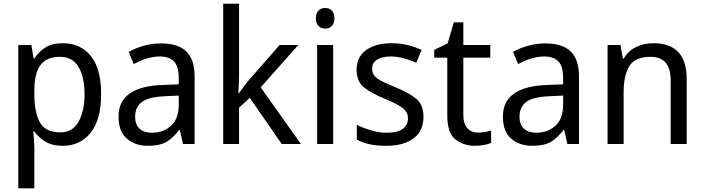

<svg xmlns="http://www.w3.org/2000/svg" viewBox="-20 -780 3816 1040"><path d="M321.8 -545.9C281.2 -545.9 249 -538.1 224.6 -522C200.2 -505.9 180.7 -486.3 166 -462.9H162.1L149.9 -536.1H79.1V240.2H166V20C166 -3.4 162.6 -46.9 160.2 -67.9H166C180.7 -46.9 200.2 -28.3 225.1 -13.2C250 2 281.7 9.8 320.8 9.8C382.8 9.8 433.1 -13.7 471.2 -61C508.8 -108.4 527.8 -177.7 527.8 -269C527.8 -361.8 509.3 -431.2 471.7 -477.1C434.1 -522.9 383.8 -545.9 321.8 -545.9ZM305.2 -472.2C350.6 -472.2 383.8 -453.6 405.8 -417C427.2 -380.4 438 -331.1 438 -270C438 -210 427.2 -160.6 406.2 -121.6C384.8 -82.5 351.6 -63 307.1 -63C252.9 -63 216.3 -81.1 196.3 -116.7C176.3 -152.3 166 -203.1 166 -269V-286.1C166 -411.1 205.1 -472.2 305.2 -472.2Z M851.1 -544.9C784.7 -544.9 722.2 -524.4 677.2 -499L704.1 -433.1C745.1 -454.6 793.9 -474.1 846.2 -474.1C878.9 -474.1 903.8 -465.3 921.9 -448.2C939.5 -430.7 948.2 -399.4 948.2 -355V-323.2L863.3 -319.8C699.2 -314.5 622.1 -255.9 622.1 -148.9C622.1 -94.2 637.2 -54.2 667.5 -28.8C697.8 -2.9 735.8 9.8 781.2 9.8C823.7 9.8 857.4 2.9 881.3 -11.2C905.3 -25.4 928.2 -46.9 950.2 -76.2H954.1L971.2 0H1034.2V-365.2C1034.2 -490.2 973.6 -544.9 851.1 -544.9ZM948.2 -213.9C948.2 -162.1 934.1 -123.5 906.2 -98.6C878.4 -73.7 843.8 -61 802.2 -61C749 -61 711.9 -87.9 711.9 -147.9C711.9 -182.1 723.6 -208.5 747.6 -227.1C771.5 -245.6 814 -256.3 875 -258.8L948.2 -262.2Z M1189 -759.8V0H1274.9V-196.8L1333 -250L1505.9 0H1609.9L1392.1 -307.1L1595.7 -536.1H1494.6L1335.9 -355C1326.7 -344.7 1315.4 -331.1 1302.7 -314C1290 -296.9 1280.8 -284.2 1274.9 -275.9H1271C1271.5 -288.6 1272.5 -303.7 1273.4 -321.3C1274.4 -338.4 1274.9 -352.5 1274.9 -362.8V-759.8Z M1697.8 -536.1V0H1784.7V-536.1ZM1741.7 -736.8C1713.9 -736.8 1690.9 -719.7 1690.9 -681.2C1690.9 -642.1 1713.9 -625 1741.7 -625C1768.6 -625 1791.5 -642.1 1791.5 -681.2C1791.5 -719.7 1768.6 -736.8 1741.7 -736.8Z M2273.9 -147.9C2273.9 -190.4 2260.7 -223.1 2234.4 -245.1C2208 -267.1 2170.9 -287.6 2122.6 -307.1C2074.7 -326.2 2041.5 -342.3 2023.4 -355.5C2004.9 -368.7 1995.6 -386.2 1995.6 -409.2C1995.6 -448.7 2031.7 -474.1 2096.7 -474.1C2145 -474.1 2191.9 -459 2234.9 -439.9L2263.7 -509.8C2215.3 -531.2 2163.6 -545.9 2101.6 -545.9C2044.4 -545.9 1998.5 -533.7 1963.9 -509.3C1929.2 -484.4 1911.6 -449.2 1911.6 -403.8C1911.6 -359.9 1925.3 -327.1 1952.1 -306.2C1979 -284.7 2017.1 -264.2 2065.9 -244.1C2115.2 -224.1 2147.9 -206.5 2165 -191.9C2181.6 -177.2 2189.9 -160.2 2189.9 -140.1C2189.9 -91.8 2155.3 -61 2073.7 -61C2044.4 -61 2015.6 -65.4 1986.8 -74.7C1958 -83.5 1933.6 -93.3 1912.6 -104V-23.9C1951.7 -2.4 2001 9.8 2071.8 9.8C2134.3 9.8 2183.6 -3.4 2219.7 -30.3C2255.9 -56.6 2273.9 -95.7 2273.9 -147.9Z M2567.9 -62C2522.5 -62 2489.7 -92.3 2489.7 -158.2V-467.8H2635.7V-536.1H2489.7V-659.2H2438L2404.8 -544.9L2332 -509.8V-467.8H2402.8V-155.8C2402.8 -90.8 2417.5 -46.9 2447.3 -24.4C2477.1 -1.5 2511.7 9.8 2551.8 9.8C2566.9 9.8 2583.5 8.3 2600.6 5.4C2617.7 2.4 2630.9 -1.5 2640.1 -5.9V-73.2C2622.6 -65.9 2593.3 -62 2567.9 -62Z M2933.1 -544.9C2866.7 -544.9 2804.2 -524.4 2759.3 -499L2786.1 -433.1C2827.1 -454.6 2876 -474.1 2928.2 -474.1C2960.9 -474.1 2985.8 -465.3 3003.9 -448.2C3021.5 -430.7 3030.3 -399.4 3030.3 -355V-323.2L2945.3 -319.8C2781.2 -314.5 2704.1 -255.9 2704.1 -148.9C2704.1 -94.2 2719.2 -54.2 2749.5 -28.8C2779.8 -2.9 2817.9 9.8 2863.3 9.8C2905.8 9.8 2939.5 2.9 2963.4 -11.2C2987.3 -25.4 3010.3 -46.9 3032.2 -76.2H3036.1L3053.2 0H3116.2V-365.2C3116.2 -490.2 3055.7 -544.9 2933.1 -544.9ZM3030.3 -213.9C3030.3 -162.1 3016.1 -123.5 2988.3 -98.6C2960.4 -73.7 2925.8 -61 2884.3 -61C2831.1 -61 2793.9 -87.9 2793.9 -147.9C2793.9 -182.1 2805.7 -208.5 2829.6 -227.1C2853.5 -245.6 2896 -256.3 2957 -258.8L3030.3 -262.2Z M3517.1 -545.9C3484.9 -545.9 3454.6 -539.1 3425.8 -525.4C3397 -511.7 3375 -490.7 3358.9 -462.9H3354L3340.8 -536.1H3271V0H3357.9V-277.8C3357.9 -340.8 3368.2 -388.7 3389.2 -422.4C3409.7 -455.6 3447.8 -472.2 3502.9 -472.2C3577.6 -472.2 3612.8 -430.2 3612.8 -342.8V0H3699.7V-349.1C3699.7 -486.3 3636.7 -545.9 3517.1 -545.9Z"/></svg>

Font: Avrile Sans
Style: Regular
Weight: 400
Designer: Monotype Design Team, Google (font), Stefan Peev (BGR Cyrillic), Cristiano Sobral (main changes)
Foundry: The Avrile Sans Project Authors
Version: Version 3.110